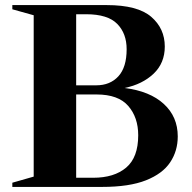

<svg xmlns="http://www.w3.org/2000/svg" viewBox="-20 -735 754 755"><path d="M28.5 0V-16.5L112.5 -40.5V-675L28.5 -698.5V-715H399.5Q521 -715 574.5 -669Q628 -623 628 -552Q628 -487 584 -445.2Q540 -403.5 470 -389Q569.5 -376.5 624.2 -326.2Q679 -276 679 -198.5Q679 -141.5 649.2 -96.8Q619.5 -52 554 -26Q488.5 0 381.5 0ZM319 -679H279.5V-399.5H358.5Q413 -399.5 445.5 -435Q478 -470.5 478 -541.5Q478 -603.5 440.8 -641.2Q403.5 -679 319 -679ZM360 -363.5H279.5V-36H346.5Q429 -36 476.2 -76Q523.5 -116 523.5 -203Q523.5 -273.5 484.2 -318.5Q445 -363.5 360 -363.5Z"/></svg>

Font: Newsreader 72pt SemiBold
Style: Regular
Weight: 600
Designer: Hugues Gentile
Foundry: Production Type
Version: Version 1.003; ttfautohint (v1.8.3)